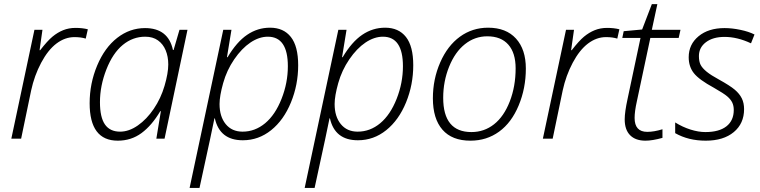

<svg xmlns="http://www.w3.org/2000/svg" viewBox="-20 -676 3703 936"><path d="M348.1 -540Q381.8 -540 408.2 -533.2L397.9 -487.8Q375 -495.1 342.8 -495.1Q296.9 -495.1 255.4 -463.9Q213.9 -432.6 180.7 -370.1Q147.5 -307.6 131.8 -234.9L83 0H35.2L147.9 -530.8H187L172.9 -431.2H175.8Q211.4 -477.1 235.8 -497.3Q260.3 -517.6 287.8 -528.8Q315.4 -540 348.1 -540Z M687 -539.1Q800.3 -539.1 823.2 -432.1H826.2L855 -530.8H894L782.2 0H742.2L764.2 -133.8H761.2Q720.2 -64.5 669.9 -27.3Q619.6 9.8 554.2 9.8Q417 9.8 417 -172.9Q417 -269 453.6 -356.4Q490.2 -443.8 551.5 -491.5Q612.8 -539.1 687 -539.1ZM565.4 -34.2Q608.9 -34.2 652.1 -64.5Q695.3 -94.7 729.7 -145.5Q764.2 -196.3 782.2 -257.8Q800.3 -319.3 800.3 -361.8Q800.3 -400.4 787.6 -430.9Q774.9 -461.4 750 -479.2Q725.1 -497.1 688 -497.1Q627.4 -497.1 578.6 -457Q529.8 -417 498.5 -337.2Q467.3 -257.3 467.3 -178.2Q467.3 -104 491.7 -69.1Q516.1 -34.2 565.4 -34.2Z M1163.6 7.8Q1051.3 7.8 1027.3 -99.1H1025.4Q1019 -64 952.6 240.2H904.3L1068.4 -530.8H1108.4L1086.4 -397H1089.4Q1133.8 -471.7 1184.8 -506.3Q1235.8 -541 1296.4 -541Q1362.3 -541 1397.9 -495.8Q1433.6 -450.7 1433.6 -357.9Q1433.6 -262.7 1398.4 -176.8Q1363.3 -90.8 1302 -41.5Q1240.7 7.8 1163.6 7.8ZM1285.6 -497.1Q1243.2 -497.1 1200.7 -468.5Q1158.2 -439.9 1121.8 -386.7Q1085.4 -333.5 1067.9 -270.8Q1050.3 -208 1050.3 -168.9Q1050.3 -107.9 1080.3 -71Q1110.4 -34.2 1162.6 -34.2Q1223.1 -34.2 1272.5 -75.2Q1321.8 -116.2 1352.5 -194.1Q1383.3 -272 1383.3 -353Q1383.3 -497.1 1285.6 -497.1Z M1724.6 7.8Q1612.3 7.8 1588.4 -99.1H1586.4Q1580.1 -64 1513.7 240.2H1465.3L1629.4 -530.8H1669.4L1647.5 -397H1650.4Q1694.8 -471.7 1745.8 -506.3Q1796.9 -541 1857.4 -541Q1923.3 -541 1959 -495.8Q1994.6 -450.7 1994.6 -357.9Q1994.6 -262.7 1959.5 -176.8Q1924.3 -90.8 1863 -41.5Q1801.8 7.8 1724.6 7.8ZM1846.7 -497.1Q1804.2 -497.1 1761.7 -468.5Q1719.2 -439.9 1682.9 -386.7Q1646.5 -333.5 1628.9 -270.8Q1611.3 -208 1611.3 -168.9Q1611.3 -107.9 1641.4 -71Q1671.4 -34.2 1723.6 -34.2Q1784.2 -34.2 1833.5 -75.2Q1882.8 -116.2 1913.6 -194.1Q1944.3 -272 1944.3 -353Q1944.3 -497.1 1846.7 -497.1Z M2359.4 -541Q2447.3 -541 2495.4 -488Q2543.5 -435.1 2543.5 -341.8Q2543.5 -245.6 2508.5 -161.9Q2473.6 -78.1 2413.1 -34.2Q2352.5 9.8 2273.4 9.8Q2183.6 9.8 2137 -43.7Q2090.3 -97.2 2090.3 -196.8Q2090.3 -290 2126 -371.6Q2161.6 -453.1 2222.2 -497.1Q2282.7 -541 2359.4 -541ZM2355.5 -499Q2294.9 -499 2246.6 -460.7Q2198.2 -422.4 2169.4 -350.8Q2140.6 -279.3 2140.6 -199.2Q2140.6 -32.2 2278.3 -32.2Q2340.3 -32.2 2388.4 -70.1Q2436.5 -107.9 2465.1 -181.4Q2493.7 -254.9 2493.7 -342.8Q2493.7 -418 2458 -458.5Q2422.4 -499 2355.5 -499Z M2939.5 -540Q2973.1 -540 2999.5 -533.2L2989.3 -487.8Q2966.3 -495.1 2934.1 -495.1Q2888.2 -495.1 2846.7 -463.9Q2805.2 -432.6 2772 -370.1Q2738.8 -307.6 2723.1 -234.9L2674.3 0H2626.5L2739.3 -530.8H2778.3L2764.2 -431.2H2767.1Q2802.7 -477.1 2827.1 -497.3Q2851.6 -517.6 2879.2 -528.8Q2906.7 -540 2939.5 -540Z M3297.4 -530.8 3288.6 -491.2H3150.4L3084.5 -181.2Q3073.7 -132.8 3073.7 -101.1Q3073.7 -33.2 3135.3 -33.2Q3168.5 -33.2 3209.5 -45.9V-3.9Q3160.2 9.8 3126.5 9.8Q3078.1 9.8 3051.8 -16.8Q3025.4 -43.5 3025.4 -94.2Q3025.4 -129.9 3039.6 -194.8L3102.5 -491.2H3013.7L3020.5 -523.9L3110.4 -532.2L3157.7 -655.8H3184.6L3157.7 -530.8Z M3607.4 -144Q3607.4 -73.7 3557.1 -32Q3506.8 9.8 3420.4 9.8Q3335.9 9.8 3271.5 -26.9V-79.1Q3307.6 -56.6 3346.2 -44.4Q3384.8 -32.2 3418.5 -32.2Q3485.8 -32.2 3521.5 -60.3Q3557.1 -88.4 3557.1 -140.1Q3557.1 -160.6 3549.6 -176.3Q3542 -191.9 3525.1 -206.3Q3508.3 -220.7 3460.4 -248Q3388.2 -287.1 3362.8 -319.1Q3337.4 -351.1 3337.4 -397Q3337.4 -459.5 3385.5 -499.3Q3433.6 -539.1 3512.2 -539.1Q3548.8 -539.1 3589.6 -530.5Q3630.4 -522 3658.2 -507.8L3641.1 -464.8Q3574.7 -496.1 3512.2 -496.1Q3455.6 -496.1 3421.4 -470.2Q3387.2 -444.3 3387.2 -402.8Q3387.2 -376 3395.5 -359.9Q3403.8 -343.8 3425 -326.4Q3446.3 -309.1 3483.4 -289.1Q3539.1 -258.3 3562.3 -238.5Q3585.4 -218.8 3596.4 -196.3Q3607.4 -173.8 3607.4 -144Z"/></svg>

Font: CAA NEO Sans Light
Style: Italic
Weight: 300
Italic angle: -12°
Version: Version 1.10